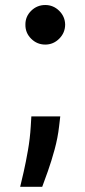

<svg xmlns="http://www.w3.org/2000/svg" viewBox="-20 -557 334 755"><path d="M217 -99.4 212.4 -60.4Q207.4 -15.6 194.8 30.7Q182.2 77.1 168.3 116.1Q154.5 155.2 146 177.6H59.3Q64.6 155.9 73.2 118.4Q81.7 81 89.8 34.6Q98 -11.7 100.9 -59.7L103.3 -99.4ZM158 -381.7Q125.7 -381.7 102.6 -404.7Q79.5 -427.6 79.9 -459.9Q79.5 -491.8 102.6 -514.6Q125.7 -537.3 158 -537.3Q189.6 -537.3 212.7 -514.6Q235.8 -491.8 236.2 -459.9Q235.8 -427.6 212.7 -404.7Q189.6 -381.7 158 -381.7Z"/></svg>

Font: Inter UI Semi Bold
Style: Regular
Weight: 600
Designer: Rasmus Andersson
Foundry: rsms
Version: 3.2;8d6f07862